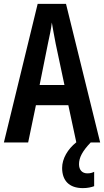

<svg xmlns="http://www.w3.org/2000/svg" viewBox="-20 -734 536 989"><path d="M387 112C387 78 404 45 447 0H496L320 -714H174L0 0H125L165 -192H332L373 -1C329 34 300 83 300 131C300 195 335 235 407 235C432 235 452 230 465 225V151C457 155 447 159 430 159C403 159 387 141 387 112ZM267 -508 312 -296H184L227 -510C234 -542 244 -588 247 -618C253 -583 258 -554 267 -508Z"/></svg>

Font: Noto Sans Sinhala UI ExtraCondensed SemiBold
Style: Regular
Weight: 600
Width: 2
Designer: Jelle Bosma - Monotype Design Team
Foundry: Monotype Imaging Inc.
Version: Version 2.006